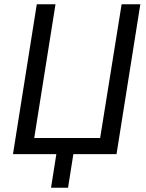

<svg xmlns="http://www.w3.org/2000/svg" viewBox="-20 -725 686 903"><path d="M220 158 245 0H41L153 -705H241L141 -76H451L552 -705H640L528 0H325L300 158Z"/></svg>

Font: Nunito Sans 10pt Condensed Medium
Style: Italic
Weight: 500
Width: 3
Italic angle: -9°
Designer: Vernon Adams
Foundry: Vernon Adams
Version: Version 3.101;gftools[0.9.27]